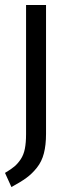

<svg xmlns="http://www.w3.org/2000/svg" viewBox="-30 -546 282 775"><path d="M155.8 -525.9V-5.9Q155.8 39.6 147.2 72.8Q138.7 106 119.1 130.6Q99.6 155.3 76.4 172.1Q53.2 189 16.1 209L-9.8 151.9Q14.2 137.7 28.1 126Q42 114.3 53.7 96.7Q65.4 79.1 70.3 54.7Q75.2 30.3 75.2 -4.9V-525.9Z"/></svg>

Font: Fira Sans Compressed Book
Style: Regular
Weight: 350
Width: 1
Designer: Carrois Corporate & Edenspiekermann AG
Foundry: Carrois Corporate GbR & Edenspiekermann AG
Version: Version 4.203;PS 004.203;hotconv 1.0.88;makeotf.lib2.5.64775